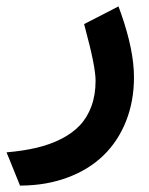

<svg xmlns="http://www.w3.org/2000/svg" viewBox="-55 -327 464 598"><path d="M2.4 238.8 -24.4 172.4 -34.7 147.5Q17.1 143.1 58.6 133.3Q100.1 123.5 135 106Q169.9 88.4 193.4 63.7Q216.8 39.1 229.7 3.9Q242.7 -31.2 242.7 -75.7Q242.7 -119.1 210.9 -236.8L207 -252L221.2 -259.3L294.4 -296.9L314 -307.1L321.8 -285.6Q362.3 -170.4 362.3 -86.4Q362.3 -11.7 337.4 50.8Q312.5 113.3 267.1 157.2Q221.7 201.2 155.8 225.8Q89.8 250.5 10.7 251H7.3Z"/></svg>

Font: Samim WOL
Style: Bold-WOL
Weight: 700
Foundry: DejaVu fonts team - Redesigned by Saber Rastikerdar
Version: Version 4.0.5